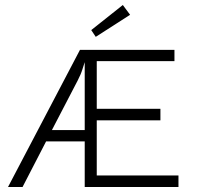

<svg xmlns="http://www.w3.org/2000/svg" viewBox="-20 -746 788 766"><path d="M499 -687 362 -599 344 -626 470 -726ZM676 -502H366V-312H620V-266H366V-46H692V0H318V-182H164L70 0H12L299 -547H676ZM318 -498 309 -470Q303 -450 290 -425L187 -227H318Z"/></svg>

Font: Bhavuka
Style: Regular
Weight: 400
Version: 2.94.0; ttfautohint (v1.2) -l 7 -r 28 -G 50 -x 13 -D deva -f